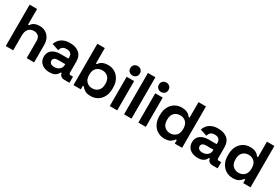

<svg xmlns="http://www.w3.org/2000/svg" viewBox="76 -1757 4106 2814"><g transform="rotate(30 2129.0 -350.0)"><path d="M58 0V-700H184V-435H202Q210 -451 227 -467Q244 -483 272.5 -493.5Q301 -504 345 -504Q403 -504 446.5 -477.5Q490 -451 514 -404.5Q538 -358 538 -296V0H412V-286Q412 -342 384.5 -370Q357 -398 306 -398Q248 -398 216 -359.5Q184 -321 184 -252V0Z M618 -145Q618 -196 642.5 -230.5Q667 -265 710.5 -282.5Q754 -300 810 -300H946V-328Q946 -363 924 -385.5Q902 -408 854 -408Q807 -408 784 -386.5Q761 -365 754 -331L638 -370Q650 -408 676.5 -439.5Q703 -471 747.5 -490.5Q792 -510 856 -510Q954 -510 1011 -461Q1068 -412 1068 -319V-134Q1068 -104 1096 -104H1136V0H1052Q1015 0 991 -18Q967 -36 967 -66V-67H948Q944 -55 930 -35.5Q916 -16 886 -1Q856 14 804 14Q751 14 709 -4.5Q667 -23 642.5 -58.5Q618 -94 618 -145ZM946 -196V-206H819Q784 -206 764 -191Q744 -176 744 -149Q744 -122 765 -105Q786 -88 826 -88Q879 -88 912.5 -117.5Q946 -147 946 -196Z M1346 -60H1328V0H1204V-700H1330V-439H1348Q1359 -457 1377.5 -473Q1396 -489 1426.5 -499.5Q1457 -510 1502 -510Q1562 -510 1613 -480.5Q1664 -451 1695 -394Q1726 -337 1726 -256V-240Q1726 -159 1695 -102Q1664 -45 1613 -15.5Q1562 14 1502 14Q1435 14 1399 -9Q1363 -32 1346 -60ZM1600 -243V-253Q1600 -325 1561.5 -362.5Q1523 -400 1464 -400Q1406 -400 1367 -362.5Q1328 -325 1328 -253V-243Q1328 -171 1367 -133.5Q1406 -96 1464 -96Q1522 -96 1561 -133.5Q1600 -171 1600 -243Z M1818 0V-496H1944V0ZM1800 -634Q1800 -670 1823.5 -692Q1847 -714 1881 -714Q1916 -714 1939 -692Q1962 -670 1962 -634Q1962 -598 1939 -576Q1916 -554 1881 -554Q1847 -554 1823.5 -576Q1800 -598 1800 -634Z M2060 0V-700H2186V0Z M2302 0V-496H2428V0ZM2284 -634Q2284 -670 2307.5 -692Q2331 -714 2365 -714Q2400 -714 2423 -692Q2446 -670 2446 -634Q2446 -598 2423 -576Q2400 -554 2365 -554Q2331 -554 2307.5 -576Q2284 -598 2284 -634Z M2520 -240V-256Q2520 -337 2551 -394Q2582 -451 2633 -480.5Q2684 -510 2744 -510Q2789 -510 2819.5 -499.5Q2850 -489 2869 -473Q2888 -457 2898 -439H2916V-700H3042V0H2918V-60H2900Q2883 -32 2847.5 -9Q2812 14 2744 14Q2685 14 2633.5 -15.5Q2582 -45 2551 -102Q2520 -159 2520 -240ZM2918 -243V-253Q2918 -325 2879.5 -362.5Q2841 -400 2782 -400Q2724 -400 2685 -362.5Q2646 -325 2646 -253V-243Q2646 -171 2685 -133.5Q2724 -96 2782 -96Q2840 -96 2879 -133.5Q2918 -171 2918 -243Z M3126 -145Q3126 -196 3150.5 -230.5Q3175 -265 3218.5 -282.5Q3262 -300 3318 -300H3454V-328Q3454 -363 3432 -385.5Q3410 -408 3362 -408Q3315 -408 3292 -386.5Q3269 -365 3262 -331L3146 -370Q3158 -408 3184.5 -439.5Q3211 -471 3255.5 -490.5Q3300 -510 3364 -510Q3462 -510 3519 -461Q3576 -412 3576 -319V-134Q3576 -104 3604 -104H3644V0H3560Q3523 0 3499 -18Q3475 -36 3475 -66V-67H3456Q3452 -55 3438 -35.5Q3424 -16 3394 -1Q3364 14 3312 14Q3259 14 3217 -4.5Q3175 -23 3150.5 -58.5Q3126 -94 3126 -145ZM3454 -196V-206H3327Q3292 -206 3272 -191Q3252 -176 3252 -149Q3252 -122 3273 -105Q3294 -88 3334 -88Q3387 -88 3420.5 -117.5Q3454 -147 3454 -196Z M3678 -240V-256Q3678 -337 3709 -394Q3740 -451 3791 -480.5Q3842 -510 3902 -510Q3947 -510 3977.5 -499.5Q4008 -489 4027 -473Q4046 -457 4056 -439H4074V-700H4200V0H4076V-60H4058Q4041 -32 4005.5 -9Q3970 14 3902 14Q3843 14 3791.5 -15.5Q3740 -45 3709 -102Q3678 -159 3678 -240ZM4076 -243V-253Q4076 -325 4037.5 -362.5Q3999 -400 3940 -400Q3882 -400 3843 -362.5Q3804 -325 3804 -253V-243Q3804 -171 3843 -133.5Q3882 -96 3940 -96Q3998 -96 4037 -133.5Q4076 -171 4076 -243Z"/></g></svg>

Font: Space Grotesk Frontify
Style: Bold
Weight: 700
Designer: Florian Karsten
Version: Version 2.000